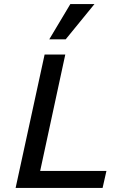

<svg xmlns="http://www.w3.org/2000/svg" viewBox="-20 -927 593 947"><path d="M57 0 200 -658H302L160 0ZM89 0 107 -84H505L486 0ZM223 -733 327 -907H446L304 -733Z"/></svg>

Font: Ysabeau Infant SemiBold
Style: Italic
Weight: 600
Italic angle: -12°
Designer: Christian Thalmann (Catharsis Fonts)
Version: Version 2.002; featfreeze: ss01,ss02,lnum